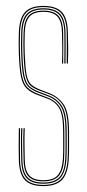

<svg xmlns="http://www.w3.org/2000/svg" viewBox="-20 -625 296 650"><path d="M126.8 -11Q91.5 -11 75.9 -28.2Q60.2 -45.5 59.8 -85.5Q59.5 -105.5 58.9 -132.1Q58.2 -158.8 59.8 -191H63.8Q62.5 -161.5 63 -135Q63.5 -108.5 63.8 -85.5Q64.2 -47.8 78.9 -31.4Q93.5 -15 126.8 -15Q161.8 -15 176.1 -32.6Q190.5 -50.2 192.8 -86.2Q194.2 -109.5 194 -132.1Q193.8 -154.8 193.8 -179Q193.8 -236.2 180.2 -258.9Q166.8 -281.5 138.8 -291.8L109.8 -302.5Q84 -312 70.4 -325.2Q56.8 -338.5 51.1 -365.2Q45.5 -392 43.8 -442Q43 -462.2 43.1 -478.2Q43.2 -494.2 43.8 -514Q45.2 -562.8 64.5 -583.9Q83.8 -605 126.8 -605Q170.5 -605 189.8 -583.9Q209 -562.8 209.8 -514Q210.2 -493 210.8 -467.5Q211.2 -442 209.8 -410H205.8Q206.2 -449.5 206.2 -470Q206.2 -490.5 205.8 -514Q205 -559.8 187.1 -580.4Q169.2 -601 126.8 -601Q85 -601 67.1 -580.4Q49.2 -559.8 47.8 -513.8Q47 -489.5 47.1 -474.6Q47.2 -459.8 47.8 -442Q49.5 -393.2 54.8 -367.4Q60 -341.5 73.1 -328.6Q86.2 -315.8 111.2 -306.2L140.2 -295.2Q169.5 -284.2 183.6 -260.4Q197.8 -236.5 197.8 -179Q197.8 -154 197.9 -130.8Q198 -107.5 196.8 -85.5Q194.2 -45.8 178 -28.4Q161.8 -11 126.8 -11ZM126.8 -3Q87.2 -3 69.9 -22.1Q52.5 -41.2 51.8 -85.2Q51.5 -111 51 -136.9Q50.5 -162.8 51.8 -191H55.8Q54.2 -159.5 54.9 -133.2Q55.5 -107 55.8 -85.2Q56.2 -43.5 72.9 -25.2Q89.5 -7 126.8 -7Q164 -7 181.1 -25.2Q198.2 -43.5 200.8 -85.8Q202 -108 201.9 -130.2Q201.8 -152.5 201.8 -179Q201.8 -237.5 187 -262.6Q172.2 -287.8 141.5 -299.2L112.8 -310Q88.8 -319 76.2 -330.9Q63.8 -342.8 58.6 -368Q53.5 -393.2 51.8 -442.2Q51 -462.5 51.1 -478.1Q51.2 -493.8 51.8 -513.8Q53 -558.5 70.6 -577.8Q88.2 -597 126.8 -597Q166.2 -597 183.6 -577.8Q201 -558.5 201.8 -514Q202.2 -487.8 202.2 -466.9Q202.2 -446 201.8 -410H197.8Q198.2 -449.8 198.2 -470Q198.2 -490.2 197.8 -514Q197.2 -556.5 180.5 -574.8Q163.8 -593 126.8 -593Q90 -593 73.5 -574.5Q57 -556 55.8 -513.5Q55.2 -493.5 55.1 -477.6Q55 -461.8 55.8 -442.5Q57.5 -391.2 63.1 -366.6Q68.8 -342 80.9 -331.9Q93 -321.8 114 -313.8L143 -302.8Q173.5 -291.2 189.6 -266.1Q205.8 -241 205.8 -179Q205.8 -153.2 205.9 -130.4Q206 -107.5 204.8 -85.5Q202 -42 184.2 -22.5Q166.5 -3 126.8 -3ZM126.8 5Q83 5 63.8 -15.9Q44.5 -36.8 43.8 -85Q43.5 -112 43.2 -133.5Q43 -155 43.8 -191H47.8Q47.2 -151.2 47.4 -130.4Q47.5 -109.5 47.8 -85Q48.5 -39 66.9 -19Q85.2 1 126.8 1Q167.5 1 186.8 -18.9Q206 -38.8 208.8 -85.2Q210 -107.2 209.9 -130.6Q209.8 -154 209.8 -179Q209.8 -240 193.8 -267.2Q177.8 -294.5 144.5 -306.8L115.5 -317.5Q95.8 -324.8 84.2 -334.1Q72.8 -343.5 67.1 -367.5Q61.5 -391.5 59.8 -442.5Q59 -462.5 59.1 -477.8Q59.2 -493 59.8 -513.5Q61 -553.8 76.4 -571.4Q91.8 -589 126.8 -589Q162 -589 177.6 -571.6Q193.2 -554.2 193.8 -514Q194.2 -487.8 194.2 -466.9Q194.2 -446 193.8 -410H189.8Q191.2 -441.2 190.8 -467Q190.2 -492.8 189.8 -513.8Q189.2 -552 174.6 -568.5Q160 -585 126.8 -585Q94.2 -585 79.6 -568.4Q65 -551.8 63.8 -513.5Q63 -488.8 63.1 -475Q63.2 -461.2 63.8 -442.8Q65.5 -397.2 69.6 -374Q73.8 -350.8 84.6 -340.1Q95.5 -329.5 117 -321.2L145.8 -310.2Q177.2 -298.2 195.5 -271.6Q213.8 -245 213.8 -179Q213.8 -155 213.9 -130.9Q214 -106.8 212.8 -85Q209.8 -36.8 189.8 -15.9Q169.8 5 126.8 5Z"/></svg>

Font: Big Shoulders Inline Display Thin
Style: Regular
Weight: 100
Designer: Patric King
Foundry: XO Type Co
Version: Version 1.000